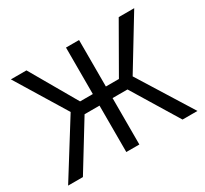

<svg xmlns="http://www.w3.org/2000/svg" viewBox="-146 -943 1238 1158"><g transform="rotate(-30 473.0 -364.0)"><path d="M518.6 -727.5V0H427.7V-727.5ZM22.5 0 257.8 -377 43.9 -727.5H152.3L338.9 -403.8H609.4L794.9 -727.5H902.8L689 -376L923.3 0H819.3L622.6 -323.2H323.7L125.5 0Z"/></g></svg>

Font: Inter 20pt
Style: Regular
Weight: 400
Version: Version 4.001;git-66647c0bb